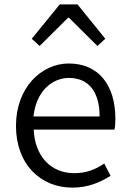

<svg xmlns="http://www.w3.org/2000/svg" viewBox="-20 -844 589 877"><path d="M310 13C384 13 439 -12 485 -41L456 -97C415 -69 373 -53 319 -53C211 -53 139 -132 134 -252H503C506 -266 507 -283 507 -301C507 -457 429 -554 294 -554C170 -554 53 -445 53 -269C53 -92 167 13 310 13ZM133 -312C144 -423 215 -488 295 -488C383 -488 435 -427 435 -312ZM125 -667 161 -634 291 -763H295L425 -634L461 -667L334 -824H253Z"/></svg>

Font: Noto Sans HK DemiLight
Style: Regular
Weight: 350
Designer: Ryoko NISHIZUKA 西塚涼子 (kana, bopomofo & ideographs); Paul D. Hunt (Latin, Greek & Cyrillic); Sandoll Communications 산돌커뮤니
Foundry: Adobe
Version: Version 2.004;hotconv 1.0.118;makeotfexe 2.5.65603